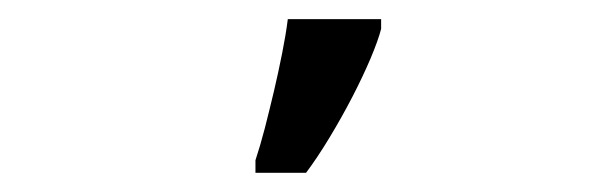

<svg xmlns="http://www.w3.org/2000/svg" viewBox="-20 -786 617 200"><path d="M246.1 -619.1Q251 -633.8 255.9 -652.6Q260.7 -671.4 265.4 -691.2Q270 -710.9 273.9 -730.5Q277.8 -750 279.8 -766.1H377V-755.9Q374 -744.1 366 -725.1Q357.9 -706.1 346.9 -684.8Q335.9 -663.6 323.2 -642.6Q310.5 -621.6 298.8 -606H246.1Z"/></svg>

Font: Droid Sans
Style: Regular
Weight: 400
Foundry: Ascender Corporation
Version: Version 1.00 build 114